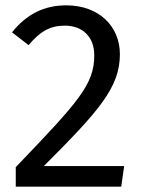

<svg xmlns="http://www.w3.org/2000/svg" viewBox="-20 -699 535 719"><path d="M228 -679C144 -679 79 -645 25 -578L87 -530C130 -581 167 -603 223 -603C288 -603 333 -562 333 -492C333 -383 275 -319 39 -73V0H434L445 -77H144C349 -282 429 -371 429 -496C429 -600 351 -679 228 -679Z"/></svg>

Font: FSans
Style: Regular
Weight: 400
Designer: Carrois Corporate & Edenspiekermann AG
Foundry: Carrois Corporate GbR & Edenspiekermann AG
Version: Version 4.106;PS 004.106;hotconv 1.0.70;makeotf.lib2.5.58329